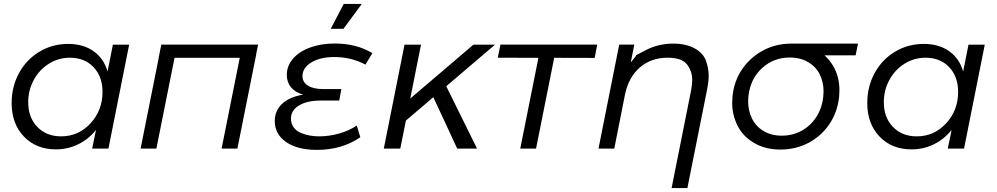

<svg xmlns="http://www.w3.org/2000/svg" viewBox="-20 -753 5055 973"><path d="M263.5 4Q163.5 4 101.2 -61Q39 -126 39 -230.5Q39 -314 76.5 -382.8Q114 -451.5 179.8 -491Q245.5 -530.5 325.5 -530.5Q401.5 -530.5 453.8 -493.8Q506 -457 525 -390.5L552 -526.5H634.5L529.5 0H447L466.5 -94.5Q429 -47.5 376.5 -21.8Q324 4 263.5 4ZM290 -62Q377.5 -62 438.5 -127.8Q499.5 -193.5 499.5 -287.5Q499.5 -365 454 -412.8Q408.5 -460.5 334 -460.5Q276.5 -460.5 228 -430.2Q179.5 -400 151.2 -348Q123 -296 123 -235Q123 -157.5 169.2 -109.8Q215.5 -62 290 -62Z M784 -460.5 797.5 -527H1288L1278.5 -480H1279L1183 0H1103L1195 -460H864.5L772.5 0H692.5L784.5 -460.5Z M1584.5 6.5Q1487.5 6.5 1430 -33.2Q1372.5 -73 1372.5 -139.5Q1372.5 -192 1409.5 -226.8Q1446.5 -261.5 1516 -273.5Q1476 -285 1454.8 -310.5Q1433.5 -336 1433.5 -373.5Q1433.5 -419.5 1465.2 -456Q1497 -492.5 1552.2 -512.5Q1607.5 -532.5 1675.5 -532.5Q1787.5 -532.5 1867 -483.5L1832 -425.5Q1760 -464 1674 -464Q1603.5 -464 1558.2 -436.8Q1513 -409.5 1513 -367.5Q1513 -336 1540.8 -318.8Q1568.5 -301.5 1620 -301.5H1710L1699 -243.5H1607Q1536.5 -243.5 1495.5 -218.8Q1454.5 -194 1454.5 -151.5Q1454.5 -126 1468.5 -107.2Q1482.5 -88.5 1505.2 -79.2Q1528 -70 1550.5 -66Q1573 -62 1597 -62Q1648 -62 1699.2 -76.5Q1750.5 -91 1788 -117L1806 -57.5Q1713 6.5 1587 6.5ZM1720.5 -607H1656L1722 -733H1813.5Z M2030 -526.5H2113.5L2059 -253.5L2379 -526.5H2488.5L2241.5 -316L2397.5 0H2297L2176 -260.5L2037 -142L2008.5 0H1925Z M2502.5 -460.5 2516 -527H3006.5L2993.5 -459.5L2788.5 -460L2696.5 0H2616.5L2708.5 -460Z M3392.5 -532Q3457 -532 3501 -507.5Q3544.5 -483 3558 -444Q3571.5 -405 3571.5 -370.5Q3571.5 -341.5 3564.5 -305L3463.5 200H3383.5L3482.5 -296.5Q3488 -325.5 3488 -347.5Q3488 -392 3462 -426Q3435.5 -460.5 3363 -460.5Q3280 -460.5 3223 -411.5Q3166 -362.5 3147.5 -275L3093 0H3013L3118 -527H3194.5L3176.5 -436.5Q3204 -469 3204 -473H3203.5H3203Q3205.5 -474 3257 -501Q3318 -532 3392.5 -532ZM3203 -473H3202.5Z M3935 5Q3857 5 3800 -29.5Q3743 -63.5 3716.5 -118.5Q3690.5 -172 3690.5 -231Q3690.5 -246 3692 -263.5Q3699.5 -341.5 3740.8 -402Q3782 -462.5 3847.5 -497.5Q3912 -532 3990 -532H4328L4316 -472.5H4158.5Q4184 -449.5 4201.5 -420Q4234 -365.5 4234 -296Q4234 -280 4232.5 -263.5Q4224.5 -186 4184 -125.2Q4143.5 -64.5 4078 -29.5Q4012.5 5 3935 5ZM3942 -65.5Q3996 -65.5 4041.5 -90Q4087 -114.5 4116.5 -159.5Q4146 -205 4152 -263.5Q4153.5 -278 4153.5 -290.5Q4153.5 -336.5 4134.8 -375Q4116 -413.5 4077.5 -437Q4037.5 -461.5 3982 -461.5Q3900 -461.5 3841 -407Q3782 -352.5 3772.5 -263.5Q3771.5 -246.5 3771.5 -239Q3771.5 -192.5 3790.5 -153Q3809.5 -113.5 3848 -90Q3887.5 -65.5 3942 -65.5Z M4599.5 4Q4499.5 4 4437.2 -61Q4375 -126 4375 -230.5Q4375 -314 4412.5 -382.8Q4450 -451.5 4515.8 -491Q4581.5 -530.5 4661.5 -530.5Q4737.5 -530.5 4789.8 -493.8Q4842 -457 4861 -390.5L4888 -526.5H4970.5L4865.5 0H4783L4802.5 -94.5Q4765 -47.5 4712.5 -21.8Q4660 4 4599.5 4ZM4626 -62Q4713.5 -62 4774.5 -127.8Q4835.5 -193.5 4835.5 -287.5Q4835.5 -365 4790 -412.8Q4744.5 -460.5 4670 -460.5Q4612.5 -460.5 4564 -430.2Q4515.5 -400 4487.2 -348Q4459 -296 4459 -235Q4459 -157.5 4505.2 -109.8Q4551.5 -62 4626 -62Z"/></svg>

Font: Argentum Sans Light
Style: Italic
Weight: 300
Italic angle: -11.3°
Designer: Julieta Ulanovsky (font), Owen Earl (portions from Jones font), Cristiano Sobral (main changes and remaster)
Foundry: Julieta Ulanovsky (font), Owen Earl (portions from Jones font), Cristiano Sobral (main changes and remaster)
Version: Version 3.127